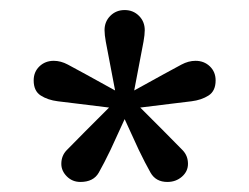

<svg xmlns="http://www.w3.org/2000/svg" viewBox="-20 -730 496 382"><path d="M140 -368Q124 -368 113 -379Q102 -390 102 -404Q102 -420 112.5 -431Q123 -442 150 -469L197 -516L132 -524Q115 -526 95 -528.5Q75 -531 61 -540Q47 -549 47 -570Q47 -587 58.5 -598Q70 -609 87 -609Q101 -609 115 -601.5Q129 -594 151 -582L209 -550L197 -613Q193 -633 190.5 -647Q188 -661 188 -670Q188 -687 199.5 -698.5Q211 -710 228 -710Q245 -710 256.5 -698.5Q268 -687 268 -670Q268 -661 265.5 -647Q263 -633 259 -613L247 -550L305 -582Q327 -594 341 -601.5Q355 -609 369 -609Q386 -609 397.5 -598Q409 -587 409 -570Q409 -549 395 -540Q381 -531 361 -528.5Q341 -526 324 -524L259 -516L306 -469Q333 -442 343.5 -431Q354 -420 354 -404Q354 -389 342 -378.5Q330 -368 313 -368Q290 -368 279.5 -386.5Q269 -405 256 -432L228 -493L200 -432Q187 -405 176.5 -386.5Q166 -368 140 -368Z"/></svg>

Font: Hedvig Letters Serif 12pt
Style: Regular
Weight: 400
Designer: Alexander Örn & Tor Weibull
Foundry: Kanon Foundry
Version: Version 1.000; ttfautohint (v1.8.4.7-5d5b)